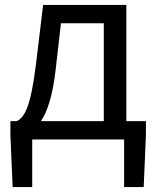

<svg xmlns="http://www.w3.org/2000/svg" viewBox="-20 -563 634 775"><path d="M110 0H481V192H560L569 -17V-74H490V-543H154L125 -302C103 -127 79 -91 48 -74H22V-17L31 192H110ZM145 -74C171 -112 193 -177 205 -285L226 -469H399V-74Z"/></svg>

Font: Noto Sans CJK JP
Style: Regular
Weight: 400
Designer: Ryoko NISHIZUKA 西塚涼子 (kana, bopomofo & ideographs); Paul D. Hunt (Latin, Greek & Cyrillic); Sandoll Communications 산돌커뮤니
Foundry: Adobe
Version: Version 2.004;hotconv 1.0.118;makeotfexe 2.5.65603